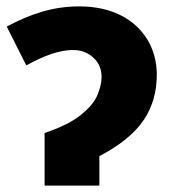

<svg xmlns="http://www.w3.org/2000/svg" viewBox="-20 -579 546 599"><path d="M227.1 -559.1C141.6 -559.1 70.8 -533.2 1 -496.1L62 -375C87.9 -388.7 148.9 -422.9 208 -422.9C232.9 -422.9 253.9 -415 271 -399.4C288.1 -383.8 296.9 -363.8 296.9 -338.9C296.9 -322.8 293 -304.7 284.7 -284.2C276.4 -263.2 259.3 -242.7 233.9 -221.7C208.5 -200.7 170.4 -181.2 119.1 -164.1V0H290V-91.8C354 -125.5 399.9 -162.6 427.7 -203.6C455.6 -244.6 469.2 -292 469.2 -346.2C469.2 -385.7 459.5 -421.9 440.4 -454.6C401.4 -519 328.6 -559.1 227.1 -559.1Z"/></svg>

Font: Noto Reveo Sans
Style: Regular
Weight: 800
Designer: Monotype Design Team
Foundry: Monotype Imaging Inc.
Version: Version 2.007